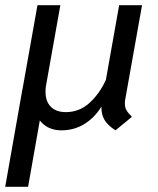

<svg xmlns="http://www.w3.org/2000/svg" viewBox="-20 -490 606 738"><path d="M460 -92Q460 -77 466 -66.5Q472 -56 487 -41L424 11Q394 -8 381.5 -29.5Q369 -51 370 -80Q342 -36 303 -12.5Q264 11 216 11Q163 11 133 -27L88 228H0L66 -146Q67 -147 67 -150L124 -470H212L156 -156Q155 -149 155 -137Q155 -100 175.5 -79.5Q196 -59 233 -59Q285 -59 324 -94.5Q363 -130 387 -183L438 -470H526L461 -106Q460 -101 460 -92Z"/></svg>

Font: KoHo Medium
Style: Italic
Weight: 500
Italic angle: -10°
Designer: Cadson Demak & Katatrad Team
Foundry: Cadson Demak Co.,Ltd.
Version: Version 1.000